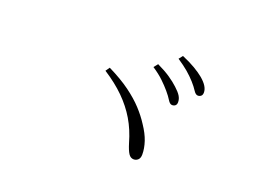

<svg xmlns="http://www.w3.org/2000/svg" viewBox="-86 -887 1172 889"><g transform="rotate(20 500.0 -442.0)"><path d="M712 -475Q701 -475 691 -491.5Q681 -508 664 -528Q648 -547 625.5 -568.5Q603 -590 571 -611L587 -631Q625 -613 651.5 -595Q678 -577 696 -560Q716 -542 725 -527.5Q734 -513 734 -497Q734 -486 728 -480.5Q722 -475 712 -475ZM631 -178Q615 -178 605 -193.5Q595 -209 585 -242Q568 -302 539.5 -350Q511 -398 469 -439.5Q427 -481 368 -519L382 -539Q447 -507 490.5 -475Q534 -443 563.5 -411Q593 -379 614 -346Q639 -309 650 -276Q661 -243 661 -213Q661 -195 652 -186.5Q643 -178 631 -178ZM809 -557Q798 -557 787.5 -573.5Q777 -590 760 -609Q742 -629 721 -647Q700 -665 667 -687L682 -706Q720 -690 747 -674Q774 -658 792 -643Q812 -626 821.5 -610.5Q831 -595 831 -580Q831 -568 824.5 -562.5Q818 -557 809 -557Z"/></g></svg>

Font: Noto Serif KR ExtraLight
Style: Regular
Weight: 200
Designer: Ryoko NISHIZUKA 西塚涼子 (kana & ideographs); Frank Grießhammer (Latin, Greek & Cyrillic); Wenlong ZHANG 张文龙 (bopomofo); San
Foundry: Adobe
Version: Version 2.002-H1;hotconv 1.1.0;makeotfexe 2.6.0